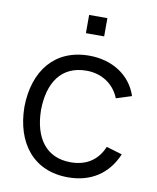

<svg xmlns="http://www.w3.org/2000/svg" viewBox="-85 -806 723 886"><g transform="rotate(10 277.0 -362.5)"><path d="M346 -654.5V-740H260.5V-654.5ZM294 15C401 15 480 -36.5 520.5 -132.5L446.5 -154.5C419.5 -89.5 367 -55.5 294 -55.5C178 -55.5 119.5 -140.5 118 -270C119.5 -396 174.5 -484.5 294 -484.5C364.5 -484.5 423 -447 448.5 -382.5L520.5 -405.5C490.5 -498 403.5 -555 294.5 -555C133 -555 42 -440 40 -270C42 -103.5 130.5 15 294 15Z"/></g></svg>

Font: Manrope
Style: Regular
Weight: 400
Designer: Mikhail Sharanda
Foundry: Mikhail Sharanda
Version: Version 4.505